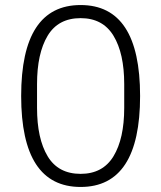

<svg xmlns="http://www.w3.org/2000/svg" viewBox="-20 -730 640 762"><path d="M300 12Q64 12 64 -349Q64 -710 300 -710Q536 -710 536 -349Q536 12 300 12ZM300 -40Q388 -40 430.5 -110Q473 -180 473 -302V-396Q473 -518 430.5 -588Q388 -658 300 -658Q211 -658 169 -588Q127 -518 127 -396V-302Q127 -180 169 -110Q211 -40 300 -40Z"/></svg>

Font: IBM Plex Sans Hebrew Light
Style: Regular
Weight: 300
Designer: Mike Abbink, Paul van der Laan, Pieter van Rosmalen, Yanek Iontef
Foundry: Bold Monday
Version: Version 1.2